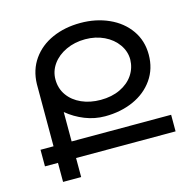

<svg xmlns="http://www.w3.org/2000/svg" viewBox="-110 -874 982 984"><g transform="rotate(-15 380.5 -382.0)"><path d="M729 -101H201V0H105V-101H36V-189H105V-512V-517V-519Q107 -594 146 -649.5Q185 -705 251.5 -734.5Q318 -764 401 -764Q483 -764 551 -733.5Q619 -703 658.5 -647Q698 -591 698 -517Q698 -442 658.5 -385.5Q619 -329 551.5 -299Q484 -269 401 -269Q346 -269 294.5 -289.5Q243 -310 201 -345V-189H729ZM203 -517Q203 -469 229 -432.5Q255 -396 300 -376Q345 -356 401 -356Q460 -356 505 -377.5Q550 -399 574.5 -435.5Q599 -472 600 -517Q600 -560 574 -597Q548 -634 503 -655.5Q458 -677 403 -677Q347 -677 301 -655.5Q255 -634 229 -597.5Q203 -561 203 -517Z"/></g></svg>

Font: Montserrat arm2
Style: Regular
Weight: 400
Designer: Julieta Ulanovsky
Foundry: Julieta Ulanovsky
Version: Version 6.000